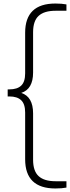

<svg xmlns="http://www.w3.org/2000/svg" viewBox="-20 -838 396 1088"><path d="M294 230Q122.5 230 122.5 64.5V-200.5Q122.5 -248.5 100 -270Q77.5 -291.5 33 -291.5H23.5V-331.5H33Q77.5 -331.5 100 -352.8Q122.5 -374 122.5 -422V-652.5Q122.5 -818 294 -818Q330 -818 356.5 -813V-777H294.5Q230.5 -777 199 -748.2Q167.5 -719.5 167.5 -655V-427Q167.5 -333 100.5 -311.5Q167.5 -289.5 167.5 -195.5V67Q167.5 131.5 199 160.2Q230.5 189 294.5 189H356.5V225Q330 230 294 230Z"/></svg>

Font: Encode Sans XLt
Style: Regular
Weight: 200
Designer: Multiple Designers
Foundry: Impallari Type
Version: Version 3.002; ttfautohint (v1.8.3) -l 8 -r 50 -G 200 -x 14 